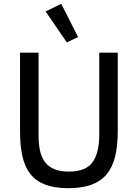

<svg xmlns="http://www.w3.org/2000/svg" viewBox="-20 -974 722 1006"><path d="M182 -698V-267Q182 -219 190 -183Q198 -147 217 -123Q236 -99 266.5 -87Q297 -75 341 -75Q429 -75 464.5 -123.5Q500 -172 500 -267V-698H597V-286Q597 -209 583 -153Q569 -97 538.5 -60.5Q508 -24 458.5 -6Q409 12 338 12Q267 12 218.5 -6Q170 -24 140.5 -60.5Q111 -97 98 -153Q85 -209 85 -286V-698ZM219 -914 301 -954 389 -780 330 -752Z"/></svg>

Font: IBM Plex Sans Thai Looped Text
Style: Regular
Weight: 450
Designer: Mike Abbink, Paul van der Laan, Pieter van Rosmalen, Ben Mitchell, Mark Frömberg
Foundry: Bold Monday
Version: Version 1.1